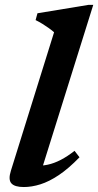

<svg xmlns="http://www.w3.org/2000/svg" viewBox="-20 -742 396 774"><path d="M198 -612Q189 -620 177 -628.5Q165 -637 151.5 -645.5Q138 -654 123.5 -661L131 -688.5L337.5 -722.5H356L142 -39L119.5 -75Q146 -72.5 172 -78Q198 -83.5 225 -97.5Q252 -111.5 280.5 -134L300.5 -108Q256.5 -62.5 217.2 -36.2Q178 -10 143 1Q108 12 76 12Q39 12 25.8 -3Q12.5 -18 24 -54Z"/></svg>

Font: Newsreader SemiBold
Style: Italic
Weight: 600
Italic angle: -17°
Designer: Hugues Gentile
Foundry: Production Type
Version: Version 1.003